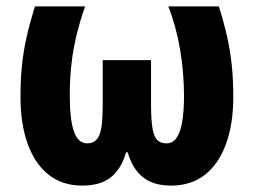

<svg xmlns="http://www.w3.org/2000/svg" viewBox="-20 -570 793 600"><path d="M664 -550Q680 -499 690 -454Q700 -409 704.5 -364Q709 -319 709 -267Q709 -182 686 -119.5Q663 -57 620 -23.5Q577 10 514 10Q460 10 427 -16Q394 -42 379 -94H374Q359 -42 326.5 -16Q294 10 237 10Q175 10 132 -24Q89 -58 66.5 -120.5Q44 -183 44 -267Q44 -320 48.5 -364.5Q53 -409 63 -453.5Q73 -498 89 -550H246Q231 -508 220 -463.5Q209 -419 203.5 -371.5Q198 -324 198 -274Q198 -196 211 -159Q224 -122 253 -122Q271 -122 282 -134Q293 -146 297 -173Q301 -200 301 -246V-382H452V-246Q452 -199 456 -172Q460 -145 470.5 -133.5Q481 -122 500 -122Q520 -122 532 -139.5Q544 -157 549.5 -190Q555 -223 555 -271Q555 -342 543 -414Q531 -486 506 -550Z"/></svg>

Font: Noto Sans Display Condensed ExtraBold
Style: Regular
Weight: 800
Width: 3
Designer: Monotype Design Team
Foundry: Monotype Imaging Inc.
Version: Version 2.003